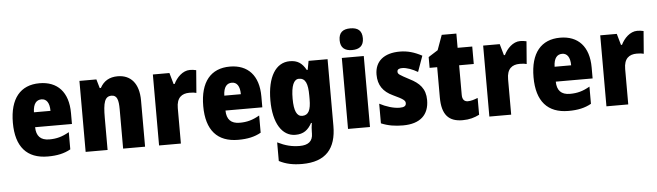

<svg xmlns="http://www.w3.org/2000/svg" viewBox="-56 -1013 5095 1490"><g transform="rotate(-5 2491.0 -268.0)"><path d="M267 -562C119 -562 35 -463 35 -274C35 -86 121 10 283 10C356 10 411 -2 461 -30V-164C407 -133 363 -121 306 -121C238 -121 205 -156 204 -225H491V-310C491 -474 407 -562 267 -562ZM272 -436C310 -436 334 -405 334 -341H205C207 -410 234 -436 272 -436Z M876 -563C812 -563 767 -536 739 -484H730L710 -553H578V0H749V-250C749 -370 763 -417 816 -417C859 -417 870 -379 870 -306V0H1041V-360C1041 -493 978 -563 876 -563Z M1439 -563C1382 -563 1335 -513 1312 -465H1304L1279 -553H1150V0H1320V-276C1320 -357 1360 -387 1420 -387C1445 -387 1461 -385 1474 -381L1488 -557C1471 -561 1455 -563 1439 -563Z M1750 -562C1602 -562 1518 -463 1518 -274C1518 -86 1604 10 1766 10C1839 10 1894 -2 1944 -30V-164C1890 -133 1846 -121 1789 -121C1721 -121 1688 -156 1687 -225H1974V-310C1974 -474 1890 -562 1750 -562ZM1755 -436C1793 -436 1817 -405 1817 -341H1688C1690 -410 1717 -436 1755 -436Z M2217 -563C2108 -563 2041 -456 2041 -273C2041 -96 2108 10 2212 10C2275 10 2311 -18 2340 -71H2346C2342 -49 2340 -17 2340 3V10C2340 73 2302 99 2237 99C2177 99 2126 86 2065 56V201C2117 228 2172 240 2244 240C2429 240 2511 143 2511 -34V-553H2363L2350 -484H2343C2312 -540 2276 -563 2217 -563ZM2276 -421C2327 -421 2345 -378 2345 -283V-256C2345 -171 2326 -132 2277 -132C2235 -132 2214 -176 2214 -271C2214 -372 2236 -421 2276 -421Z M2707 -776C2649 -776 2617 -751 2617 -691C2617 -632 2651 -607 2707 -607C2764 -607 2798 -632 2798 -691C2798 -751 2766 -776 2707 -776ZM2793 -553H2622V0H2793Z M3253 -170C3253 -259 3207 -305 3131 -343C3054 -384 3043 -390 3043 -409C3043 -426 3056 -434 3081 -434C3117 -434 3163 -416 3202 -393L3246 -516C3188 -547 3135 -563 3074 -563C2952 -563 2879 -505 2879 -400C2879 -318 2917 -265 2992 -230C3074 -192 3086 -180 3086 -160C3086 -138 3070 -129 3036 -129C2988 -129 2929 -148 2880 -174V-21C2935 2 2989 10 3050 10C3184 10 3253 -55 3253 -170Z M3568 -133C3539 -133 3524 -151 3524 -187V-417H3638V-553H3524V-664H3410L3368 -548L3294 -501V-417H3353V-182C3353 -46 3406 10 3514 10C3568 10 3607 -2 3645 -21V-152C3617 -141 3592 -133 3568 -133Z M4012 -563C3955 -563 3908 -513 3885 -465H3877L3852 -553H3723V0H3893V-276C3893 -357 3933 -387 3993 -387C4018 -387 4034 -385 4047 -381L4061 -557C4044 -561 4028 -563 4012 -563Z M4323 -562C4175 -562 4091 -463 4091 -274C4091 -86 4177 10 4339 10C4412 10 4467 -2 4517 -30V-164C4463 -133 4419 -121 4362 -121C4294 -121 4261 -156 4260 -225H4547V-310C4547 -474 4463 -562 4323 -562ZM4328 -436C4366 -436 4390 -405 4390 -341H4261C4263 -410 4290 -436 4328 -436Z M4924 -563C4867 -563 4820 -513 4797 -465H4789L4764 -553H4635V0H4805V-276C4805 -357 4845 -387 4905 -387C4930 -387 4946 -385 4959 -381L4973 -557C4956 -561 4940 -563 4924 -563Z"/></g></svg>

Font: Noto Sans Arabic UI Cn Bk
Style: Regular
Weight: 900
Width: 3
Designer: Monotype Design Team, Nadine Chahine and Nizar Qandah
Foundry: Monotype Imaging Inc.
Version: Version 2.010